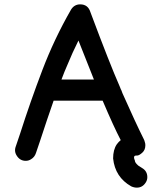

<svg xmlns="http://www.w3.org/2000/svg" viewBox="-20 -727 696 881"><path d="M411 -362Q375 -451 340 -541Q312 -485 290 -431Q275 -397 262 -362ZM534 -84Q502 -145 451 -265H226Q194 -173 164 -81L145 -25Q139 -6 122 4Q111 11 98 11Q71 11 56 -14Q49 -25 49 -38Q49 -44 51 -51L72 -113Q119 -260 174 -404.5Q229 -549 306 -683Q321 -707 348 -707Q384 -707 395 -671Q484 -433 529 -331L535 -316Q535 -315 536 -315L542 -299Q602 -164 640 -88Q643 -82 644 -77Q647 -69 647 -61Q647 -39 633 -26.5Q619 -14 611 -13.5Q603 -13 602 -13Q595 -12 595 -4Q595 1 599 10Q599 17 607.5 26Q616 35 618 35L632 44Q656 58 656 86Q656 99 649 110Q634 134 608 134Q595 134 582 128Q508 86 499 0Q499 -40 516 -65Q524 -76 534 -84Z"/></svg>

Font: Bad Comic
Style: Regular
Weight: 400
Designer: GGBotNet
Foundry: f0n7
Version: 0.9